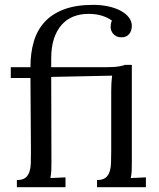

<svg xmlns="http://www.w3.org/2000/svg" viewBox="-20 -780 663 800"><path d="M368.2 -759.8Q401.9 -759.8 431.2 -753.4Q460.4 -747.1 482.4 -735.4Q504.4 -723.6 516.8 -707.5Q529.3 -691.4 529.3 -671.9Q529.3 -651.9 518.3 -638.2Q507.3 -624.5 486.3 -624.5Q473.6 -624.5 465.1 -628.9Q456.5 -633.3 451.2 -639.6Q445.8 -646 443.4 -653.6Q440.9 -661.1 440.9 -667.5Q440.9 -673.8 442.1 -680.7Q443.4 -687.5 446.3 -694.3Q428.7 -707 404.5 -714.6Q380.4 -722.2 348.1 -722.2Q314 -722.2 285.6 -710.9Q257.3 -699.7 236.8 -676.5Q216.3 -653.3 204.8 -618.7Q193.4 -584 193.4 -537.1V-500H421.9Q456.1 -500 476.1 -503.4Q496.1 -506.8 500 -509.8H529.3V-106Q529.3 -85.9 528.8 -70.6Q528.3 -55.2 524.9 -38.1L587.9 -41V0H384.3V-29.8Q406.7 -29.8 418.9 -38.8Q431.2 -47.9 436.5 -64Q441.9 -80.1 442.6 -102.5Q443.4 -125 443.4 -151.9V-399.9Q443.4 -415.5 444.1 -430.2Q444.8 -444.8 447.3 -464.8L193.4 -459.5L194.3 -105Q194.3 -85 193.8 -70.1Q193.4 -55.2 189.9 -38.1L252.9 -41V0H50.3V-29.8Q73.2 -29.8 85.2 -38.8Q97.2 -47.9 102.5 -64Q107.9 -80.1 108.4 -102.5Q108.9 -125 108.9 -151.9L106.9 -455.1H24.9V-500H106.9V-502Q106.9 -560.1 121.1 -607.7Q135.3 -655.3 166.5 -689Q197.8 -722.7 247.3 -741.2Q296.9 -759.8 368.2 -759.8Z"/></svg>

Font: DimaThulth2
Style: Regular
Weight: 400
Designer: R.Balvardi
Foundry: R.Balvardi (R.Balvardi@gmail.com)
Version: Version 1.00;November 13, 2018;FontCreator 11.5.0.2427 64-bi